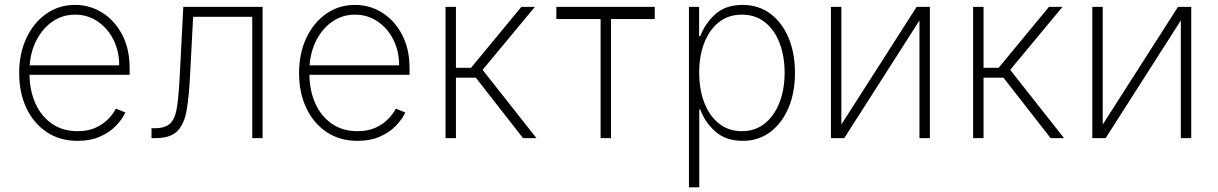

<svg xmlns="http://www.w3.org/2000/svg" viewBox="-20 -574 5061 798"><path d="M302.6 11.4Q228.7 11.4 174 -25.2Q119.3 -61.8 89.5 -125.4Q59.7 -188.9 59.7 -270.2Q59.7 -351.9 89.7 -415.8Q119.7 -479.8 172.2 -516.7Q224.8 -553.6 292.3 -553.6Q353.3 -553.6 404.8 -521.5Q456.3 -489.3 487.6 -430.2Q518.8 -371.1 518.8 -290.1V-263.1H102.6Q103.7 -196 127.7 -143.1Q151.6 -90.2 196.2 -59.5Q240.8 -28.8 302.6 -28.8Q346.9 -28.8 378.7 -43.9Q410.5 -58.9 431.1 -80.6Q451.7 -102.3 461.6 -122.5L501.1 -106.5Q488.6 -79.2 462.5 -51.8Q436.4 -24.5 396.5 -6.6Q356.5 11.4 302.6 11.4ZM103.3 -302.6H475.5Q475.5 -361.9 451.3 -409.4Q427.2 -457 385.7 -485.1Q344.1 -513.1 292.3 -513.1Q240.4 -513.1 199.4 -485.3Q158.4 -457.4 133 -409.6Q107.6 -361.9 103.3 -302.6Z M609.7 0V-41.2H623.9Q669 -41.2 689.5 -62.9Q709.9 -84.5 716.8 -136Q723.7 -187.5 728 -276.6L741.8 -545.5H1071.4V0H1028.4V-504.3H782.7L770.2 -265.3Q766 -177.2 756.2 -118.3Q746.4 -59.3 717.7 -29.7Q688.9 0 626.8 0Z M1465.9 11.4Q1392 11.4 1337.4 -25.2Q1282.7 -61.8 1252.8 -125.4Q1223 -188.9 1223 -270.2Q1223 -351.9 1253 -415.8Q1283 -479.8 1335.6 -516.7Q1388.1 -553.6 1455.6 -553.6Q1516.7 -553.6 1568.2 -521.5Q1619.7 -489.3 1650.9 -430.2Q1682.2 -371.1 1682.2 -290.1V-263.1H1266Q1267 -196 1291 -143.1Q1315 -90.2 1359.6 -59.5Q1404.1 -28.8 1465.9 -28.8Q1510.3 -28.8 1542.1 -43.9Q1573.9 -58.9 1594.5 -80.6Q1615.1 -102.3 1625 -122.5L1664.4 -106.5Q1652 -79.2 1625.9 -51.8Q1599.8 -24.5 1559.8 -6.6Q1519.9 11.4 1465.9 11.4ZM1266.7 -302.6H1638.8Q1638.8 -361.9 1614.7 -409.4Q1590.6 -457 1549 -485.1Q1507.5 -513.1 1455.6 -513.1Q1403.8 -513.1 1362.7 -485.3Q1321.7 -457.4 1296.3 -409.6Q1271 -361.9 1266.7 -302.6Z M1831.7 0V-545.5H1875V-292.3H1937.9L2147 -545.5H2203.1L1985.8 -283.7L2209.5 0H2153.8L1957.7 -251.1H1875V0Z M2292.3 -494.7V-545.5H2701.3V-494.7H2519.5V0H2476.2V-494.7Z M2843.4 204.5V-545.5H2885.7V-423.7H2890.6Q2910.2 -476.2 2952.9 -514.9Q2995.7 -553.6 3066.4 -553.6Q3132.5 -553.6 3181.3 -517.4Q3230.1 -481.2 3257.1 -417.4Q3284.1 -353.7 3284.1 -271.3Q3284.1 -188.9 3256.9 -125.2Q3229.8 -61.4 3180.9 -25Q3132.1 11.4 3066.8 11.4Q2997.2 11.4 2953.3 -27.3Q2909.4 -66.1 2890.6 -119H2886.4V204.5ZM2886 -271.7Q2886 -202.1 2907.3 -147Q2928.6 -92 2968.4 -60.4Q3008.2 -28.8 3063.2 -28.8Q3119 -28.8 3158.7 -60.9Q3198.5 -93 3219.8 -148.1Q3241.1 -203.1 3241.1 -271.7Q3241.1 -340.2 3220.2 -394.9Q3199.2 -449.6 3159.4 -481.4Q3119.7 -513.1 3063.2 -513.1Q3007.5 -513.1 2967.9 -481.7Q2928.3 -450.3 2907.1 -395.8Q2886 -341.3 2886 -271.7Z M3476.9 -56.5 3789.8 -545.5H3844.8V0H3801.5V-489L3489 0H3433.6V-545.5H3476.9Z M4024.5 0V-545.5H4067.8V-292.3H4130.7L4339.8 -545.5H4396L4178.6 -283.7L4402.3 0H4346.6L4150.6 -251.1H4067.8V0Z M4563.2 -56.5 4876.1 -545.5H4931.1V0H4887.8V-489L4575.3 0H4519.9V-545.5H4563.2Z"/></svg>

Font: Inter UI Extra Light
Style: Regular
Weight: 200
Designer: Rasmus Andersson
Foundry: rsms
Version: 3.2;8d6f07862